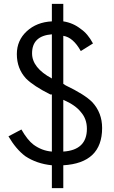

<svg xmlns="http://www.w3.org/2000/svg" viewBox="-20 -844 583 985"><path d="M246.1 3.9Q168 -3.9 109.4 -43Q62.5 -78.1 23.4 -144.5L89.8 -179.7Q121.1 -125 152.3 -101.6Q195.3 -70.3 246.1 -66.4V-359.4H238.3Q152.3 -402.3 113.3 -441.4Q66.4 -492.2 66.4 -566.4Q66.4 -636.7 117.2 -683.6Q168 -730.5 246.1 -734.4V-824.2H304.7V-734.4Q355.5 -726.6 394.5 -695.3Q429.7 -671.9 457 -621.1L394.5 -582Q355.5 -652.3 304.7 -660.2V-414.1L316.4 -406.2Q414.1 -359.4 453.1 -320.3Q503.9 -265.6 503.9 -187.5Q503.9 -7.8 304.7 3.9V121.1H246.1ZM246.1 -668Q144.5 -660.2 144.5 -570.3Q144.5 -496.1 246.1 -441.4ZM304.7 -66.4Q425.8 -74.2 425.8 -183.6Q425.8 -234.4 394.5 -269.5Q367.2 -304.7 304.7 -332Z"/></svg>

Font: 和音 by 宁静之雨，公众号njzyshare
Style: Regular
Weight: 400
Designer: Steve Matteson
Foundry: Ascender Corporation
Version: Version 6.00;June 8, 2018;FontCreator 11.0.0.2388 32-bit